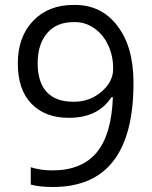

<svg xmlns="http://www.w3.org/2000/svg" viewBox="-20 -744 612 774"><path d="M273.9 -334Q276.9 -334 279.8 -334Q341.8 -334 388.7 -374Q435.5 -414.1 436 -463.9Q436 -465.3 436 -466.8Q436.5 -517.6 416.5 -561Q396.5 -604.5 360.4 -629.9Q324.2 -655.3 281.2 -654.8H277.8Q208 -655.3 169.9 -610.4Q131.8 -565.4 131.8 -489.3Q131.8 -413.1 168 -373.5Q204.1 -334 273.9 -334ZM277.8 -724.1Q280.3 -724.1 282.7 -724.1Q388.7 -724.1 453.1 -640.1Q517.6 -556.2 518.1 -413.6V-409.2Q518.1 9.8 193.8 9.8Q137.7 9.8 104 0V-69.8Q143.6 -57.1 192.9 -57.1Q310.5 -57.6 370.1 -129.9Q429.7 -202.1 435.1 -352.1H429.2Q375 -269 257.8 -269Q163.1 -268.6 107.4 -325.2Q51.8 -381.8 51.8 -488.8Q51.8 -595.7 113.8 -660.2Q175.8 -724.6 277.8 -724.1Z"/></svg>

Font: OpenSansHebrew-Regular
Style: Regular
Weight: 400
Foundry: Ascender Corporation, Yanek Iontef
Version: Version 2.001;PS 002.001;hotconv 1.0.70;makeotf.lib2.5.58329